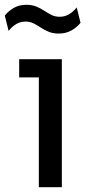

<svg xmlns="http://www.w3.org/2000/svg" viewBox="-44 -781 372 801"><path d="M214 0H118V-534H214ZM214 -458H36V-534H214ZM202 -641Q177 -641 159 -648.5Q141 -656 126 -666Q111 -676 96 -683.5Q81 -691 62 -691Q41 -691 23.5 -680.5Q6 -670 -8 -652L-24 -716Q-9 -735 13.5 -748Q36 -761 65 -761Q90 -761 108 -753.5Q126 -746 141 -736Q156 -726 171 -718.5Q186 -711 205 -711Q226 -711 244 -721.5Q262 -732 276 -750L292 -686Q277 -667 254 -654Q231 -641 202 -641Z"/></svg>

Font: Sora Variable
Style: Regular
Weight: 400
Designer: Jonathan Barnbrook, Julián Moncada
Foundry: Barnbrook Fonts
Version: Version 2.000